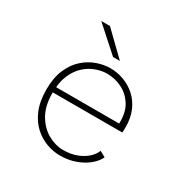

<svg xmlns="http://www.w3.org/2000/svg" viewBox="-162 -842 973 995"><g transform="rotate(30 325.0 -344.5)"><path d="M325.5 11Q287 11 246.5 -3.2Q206 -17.5 171.5 -48.5Q137 -79.5 115.8 -129.5Q94.5 -179.5 94.5 -251Q94.5 -322.5 116.5 -372.5Q138.5 -422.5 173.5 -453.2Q208.5 -484 249.2 -498Q290 -512 327.5 -512Q369 -512 408.5 -497.5Q448 -483 479.5 -454.8Q511 -426.5 529.5 -384.2Q548 -342 548 -286.5Q548 -280 547.8 -270.2Q547.5 -260.5 546.5 -254H119V-286H509.5Q509.5 -290.5 509.5 -292.2Q509.5 -294 509.5 -298.5Q509.5 -358.5 483 -398.8Q456.5 -439 414.5 -459Q372.5 -479 326.5 -479Q294.5 -479 260.2 -466.5Q226 -454 196.5 -427Q167 -400 148.8 -356.5Q130.5 -313 130.5 -251Q130.5 -173.5 160.2 -122.8Q190 -72 235 -47Q280 -22 325.5 -22Q372 -22 407.5 -36Q443 -50 466 -71.5Q489 -93 497 -116L531.5 -97Q524 -79 506.2 -60Q488.5 -41 461.8 -25Q435 -9 400.8 1Q366.5 11 325.5 11ZM309.5 -569 163.5 -700H215.5L350.5 -569Z"/></g></svg>

Font: Trispace Thin
Style: Regular
Weight: 100
Designer: Tyler Finck
Foundry: Etcetera Type Company
Version: Version 1.210